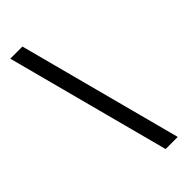

<svg xmlns="http://www.w3.org/2000/svg" viewBox="-295 -849 1041 1041"><g transform="rotate(-45 225.0 -329.0)"><path d="M39.5 -800H132.5L381.5 142H288.5Z"/></g></svg>

Font: League Mono Condensed Medium
Style: Regular
Weight: 500
Width: 1
Designer: Tyler Finck
Foundry: The League of Moveable Type / Tyler Finck
Version: Version 2.210